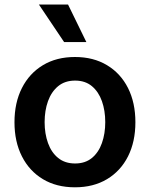

<svg xmlns="http://www.w3.org/2000/svg" viewBox="-20 -799 648 830"><path d="M304 10.7Q224.1 10.7 165.5 -24.5Q106.9 -59.7 74.8 -123Q42.6 -186.4 42.6 -270.6Q42.6 -355.1 74.8 -418.5Q106.9 -481.9 165.5 -517.2Q224.1 -552.6 304 -552.6Q383.9 -552.6 442.6 -517.2Q501.4 -481.9 533.4 -418.5Q565.3 -355.1 565.3 -270.6Q565.3 -186.4 533.4 -123Q501.4 -59.7 442.6 -24.5Q383.9 10.7 304 10.7ZM304.7 -92.3Q348.4 -92.3 377.3 -116.1Q406.2 -139.9 420.6 -180.6Q435 -221.2 435 -271Q435 -321 420.6 -361.7Q406.2 -402.3 377.3 -426.5Q348.4 -450.6 304.7 -450.6Q260.7 -450.6 231.4 -426.5Q202.1 -402.3 187.5 -361.7Q172.9 -321 172.9 -271Q172.9 -221.2 187.5 -180.6Q202.1 -139.9 231.4 -116.1Q260.7 -92.3 304.7 -92.3ZM257.1 -617.2 148.1 -779.5H274.1L353.3 -617.2Z"/></svg>

Font: Inter Zeller Semi Bold
Style: Regular
Weight: 600
Designer: Rasmus Andersson; Joe Bland
Foundry: zeller
Version: Version 3.015;git-dec3a8cb1